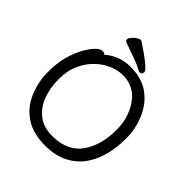

<svg xmlns="http://www.w3.org/2000/svg" viewBox="-241 -1044 1227 1227"><g transform="rotate(45 372.5 -431.0)"><path d="M354 -51.8Q495.1 -51.8 560.1 -147.9Q619.1 -235.8 619.1 -371.1Q619.1 -481 561 -564Q502.9 -647 398.9 -647Q356.9 -647 309.6 -627.4Q262.2 -607.9 221.2 -568.8Q180.2 -529.8 154.1 -472.4Q127.9 -415 127.9 -337.9Q127.9 -259.8 152.3 -194.8Q176.8 -129.9 227.3 -90.8Q277.8 -51.8 354 -51.8ZM366.2 23.9Q257.3 23.9 186.3 -23.4Q115.2 -70.8 81.1 -152.3Q46.9 -233.9 46.9 -319.8Q46.9 -404.8 63.5 -463.9Q80.1 -522.9 104.5 -567.9Q128.9 -612.8 154.1 -638.4Q179.2 -664.1 198.2 -664.1Q216.3 -664.1 224.1 -654.8Q297.4 -718.8 397.2 -719Q497.1 -719.2 563.5 -672.6Q629.9 -626 665.5 -545.4Q701.2 -464.8 701.2 -375Q701.2 -198.2 621.1 -90.8Q532.2 23.9 366.2 23.9ZM460.9 -734.9Q454.1 -734.9 433.6 -746.8Q413.1 -758.8 365.5 -775.4Q317.9 -792 268.1 -810.1Q256.8 -814.9 256.8 -828.1Q256.8 -837.9 268.8 -852.1Q280.8 -866.2 295.9 -876.2Q311 -886.2 319.8 -886.2Q326.7 -886.2 331.1 -883.8Q483.9 -782.7 483.9 -757.8Q483.9 -734.9 460.9 -734.9Z"/></g></svg>

Font: LXGW WenKai Screen R
Style: Regular
Weight: 400
Designer: Fontworks Inc.
Version: Version 1.235;May 31, 2022